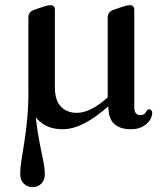

<svg xmlns="http://www.w3.org/2000/svg" viewBox="-20 -497 653 755"><path d="M91.8 -140.7H115.6Q115.6 -76.3 121.8 -25.4Q128 25.6 135.9 65.1Q143.8 104.6 150 135.1Q156.2 165.6 156.2 189.2Q156.2 211.7 142.3 225.2Q128.4 238.8 108.2 238.8Q87.2 238.8 73.3 224.8Q59.4 210.9 59.4 186.4Q59.4 164 64.3 133.1Q69.2 102.2 75.6 62Q82 21.8 86.9 -28.8Q91.8 -79.3 91.8 -140.7ZM416.6 -125.5 436.4 -105.5 411.5 -83.6Q353.1 -32.5 309.3 -10.7Q265.6 11.2 225.3 11.2Q165.2 11.2 128.4 -26.8Q91.6 -64.8 91.6 -132.4V-427.5Q91.6 -439.6 97.2 -446.9Q102.8 -454.3 113.3 -458L148.3 -470Q158.9 -473.4 165.7 -475Q172.4 -476.6 179.4 -476.6Q187.2 -476.6 191.5 -471.9Q195.8 -467.1 195.8 -459.4V-152.8Q195.8 -102.8 219.4 -78.1Q242.9 -53.3 281.8 -53.3Q306.3 -53.3 333.9 -65.8Q361.4 -78.2 394.7 -106.4ZM494.5 11.2Q452.7 11.2 429.9 -9.1Q407.2 -29.3 406.4 -72.1L403.6 -92.5V-427.3Q403.6 -439.4 409.2 -446.8Q414.8 -454.3 425.5 -458L460.3 -470Q470.9 -473.4 477.7 -475Q484.4 -476.6 491.6 -476.6Q499.2 -476.6 503.6 -471.9Q508 -467.1 508 -459.4V-75.4Q508 -59.3 514.3 -51.9Q520.5 -44.4 531.2 -44.4Q543.5 -44.4 548.8 -50.2Q554 -55.9 557.2 -61.5Q560.4 -67.1 566 -67.1Q571.8 -67.1 575.2 -63.3Q578.5 -59.4 578.5 -52.9Q578.5 -38.8 569 -24.1Q559.4 -9.3 540.8 0.9Q522.1 11.2 494.5 11.2Z"/></svg>

Font: Fraunces
Style: Regular
Weight: 900
Version: Version 1.000;[b76b70a41]